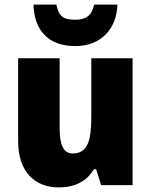

<svg xmlns="http://www.w3.org/2000/svg" viewBox="-20 -807 658 837"><path d="M492 -787H390C380 -735 350 -721 308 -721C258 -721 236 -734 226 -787H126C129 -672 194 -606 308 -606C417 -606 488 -677 492 -787ZM558 -553H378V-300C378 -197 364 -138 297 -138C256 -138 240 -176 240 -249V-553H59V-193C59 -56 133 10 237 10C302 10 357 -14 389 -69H399L421 0H558Z"/></svg>

Font: Noto Sans Devanagari UI SemiCondensed Black
Style: Regular
Weight: 900
Width: 4
Designer: Jelle Bosma - Monotype Design Team
Foundry: Monotype Imaging Inc.
Version: Version 2.004